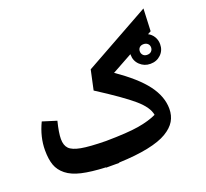

<svg xmlns="http://www.w3.org/2000/svg" viewBox="-132 -928 1181 1103"><g transform="rotate(-20 458.0 -376.0)"><path d="M779.8 -456.1Q742.7 -456.1 716.3 -481.2Q689.9 -506.3 689.9 -543.9V-547.9L564.9 -479Q684.1 -397.5 738.5 -324.7Q793 -252 793 -176.8Q793 -135.3 773.9 -103Q754.9 -70.8 712.2 -45.2Q669.4 -19.5 595.2 -4.2Q521 11.2 416 15.1V17.1H376H335.9L335 15.1Q247.1 11.2 189.9 -2Q132.8 -15.1 99.4 -42Q65.9 -68.8 53 -105.2Q40 -141.6 40 -196.8Q40 -277.3 79.1 -358.9L165 -332Q147.9 -263.7 147.9 -226.1Q147.9 -187 167.5 -167Q187 -147 237.3 -137.7Q287.6 -128.4 387.2 -127Q521 -128.4 588.6 -139.9Q656.2 -151.4 701.2 -172.9Q693.4 -221.2 630.6 -275.1Q567.9 -329.1 419.9 -423.8L445.8 -543.9L850.1 -769L844.2 -631.8L824.2 -621.1Q845.2 -610.4 857.7 -589.8Q870.1 -569.3 870.1 -543.9Q870.1 -505.9 844.2 -481Q818.4 -456.1 779.8 -456.1ZM779.8 -511.2Q796.4 -511.2 805.7 -520.8Q814.9 -530.3 814.9 -543.9Q814.9 -558.1 805.2 -567.1Q795.4 -576.2 779.8 -576.2Q764.2 -576.2 755.1 -567.4Q746.1 -558.6 746.1 -543.9Q746.1 -530.3 755.1 -520.8Q764.2 -511.2 779.8 -511.2Z"/></g></svg>

Font: FiraGO SemiBold
Style: Italic
Weight: 600
Italic angle: -8°
Designer: bBox Type GmbH
Foundry: bBox Type GmbH
Version: Version 1.001;PS 001.001;hotconv 1.0.88;makeotf.lib2.5.64775